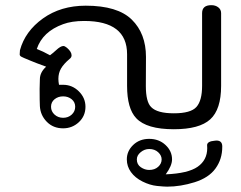

<svg xmlns="http://www.w3.org/2000/svg" viewBox="-20 -508 930 740"><path d="M650 -9.9Q545 -9.9 505 -52.5Q469.8 -89.6 469.8 -177.2V-299Q469.8 -427.2 304.5 -427.2Q256.4 -427.2 223.3 -414.9Q144.1 -386.1 121.8 -319.3Q145 -310.4 172.8 -295Q184.2 -303.5 194.6 -313.1Q205 -322.8 211.9 -326.7Q218.8 -330.7 224.3 -330.7Q229.7 -330.7 238.1 -323.8Q255.9 -308.4 255.9 -294.6Q255.9 -286.6 248 -280.7Q225.2 -261.4 215.1 -243.8Q205 -226.2 205 -204Q205 -193.6 207.4 -181.2H223.3Q258.4 -181.2 283.9 -155.9Q309.4 -130.7 309.4 -96.5Q309.4 -60.9 283.9 -37.1Q258.4 -13.4 223.3 -13.4Q185.1 -13.4 160.4 -38.6Q135.6 -63.9 133.7 -99Q132.7 -115.8 132.7 -165.3L133.7 -202.5Q133.7 -229.2 157.9 -251Q115.8 -266.3 99 -273.5Q82.2 -280.7 73.3 -284.2L62.9 -289.1Q55.9 -292.6 55.9 -298.5L56.9 -314.4Q76.7 -387.6 145.5 -436.9Q214.4 -486.1 310.4 -486.1Q433.2 -486.1 487.9 -432.4Q542.6 -378.7 542.6 -288.6L542.1 -176.7Q542.1 -114.9 562.9 -95Q586.1 -71.3 650 -71.3Q715.3 -71.3 737.1 -95.8Q758.9 -120.3 758.9 -177.2V-457.4Q758.9 -488.1 794.6 -488.1Q810.4 -488.1 821.3 -479.7Q832.2 -471.3 832.2 -457.4V-177.2Q832.2 -86.1 790.3 -48Q748.5 -9.9 650 -9.9ZM624.3 211.4Q612.9 211.4 585.4 208.7Q557.9 205.9 529.2 191.6Q500.5 177.2 484.7 155.2Q468.8 133.2 468.8 106.4Q468.8 74.3 493.3 50.7Q517.8 27.2 555 27.2Q592.6 27.2 617.8 50.7Q643.1 74.3 643.1 106.4Q643.1 130.7 618.8 163.9Q705 160.4 741.8 134.7Q778.7 108.9 778.7 62.9L778.2 51.5Q778.2 36.6 808.4 34.2L814.4 33.7Q835.6 33.7 836.6 54.5V58.4Q836.6 105.4 810.6 141.3Q784.7 177.2 730.2 194.3Q675.7 211.4 624.3 211.4ZM555 147Q576.2 147 589.6 134.9Q603 122.8 603 106.4Q603 91.1 589.6 78.7Q576.2 66.3 555 66.3Q537.1 66.3 522.3 78.5Q507.4 90.6 507.4 106.4Q507.4 126.2 522.8 136.6Q538.1 147 555 147ZM223.3 -54Q243.1 -54 256.4 -66.3Q269.8 -78.7 269.8 -96.5Q269.8 -114.4 256.2 -125.5Q242.6 -136.6 223.3 -136.6Q204 -136.6 190.3 -125.5Q176.7 -114.4 176.7 -96.5Q176.7 -78.7 190.3 -66.3Q204 -54 223.3 -54Z"/></svg>

Font: Shan Wanhai
Style: Regular
Weight: 400
Designer: Khon Soe Zaw Thu
Foundry: Shan Unicode
Version: Version 1.00 June 3, 2017, initial release